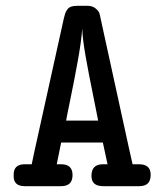

<svg xmlns="http://www.w3.org/2000/svg" viewBox="-20 -639 565 659"><path d="M26.9 -38.1Q25.9 -75.2 64.9 -75.2H88.9L98.1 -119.1L199.2 -576.2Q202.1 -587.4 203.6 -592.3Q205.1 -597.2 210 -605Q214.8 -612.8 223.9 -616Q232.9 -619.1 247.1 -619.1H279.8Q296.9 -619.1 307.4 -610.6Q317.9 -602.1 320.6 -595Q323.2 -587.9 325.2 -576.2L423.8 -125Q429.7 -99.1 435.1 -75.2H457Q498 -75.2 497.1 -38.1Q497.1 0 458 0H334Q293.9 0 293.9 -35.2Q293.9 -75.2 333 -75.2H349.1L333 -149.9H189.9L174.8 -75.2H189.9Q229 -75.2 229 -38.1Q229 0 189.9 0H64.9Q24.9 0 26.9 -38.1ZM207 -225.1H316.9Q314 -242.2 299.6 -312Q285.2 -381.8 274.2 -443.8Q263.2 -505.9 262.2 -541Q259.3 -498 247.1 -430.4Q234.9 -362.8 221.4 -297.9Q208 -232.9 207 -225.1Z"/></svg>

Font: CMU Typewriter Text
Style: Bold
Weight: 700
Version: Version 0.7.0